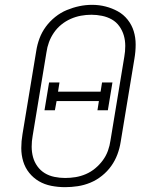

<svg xmlns="http://www.w3.org/2000/svg" viewBox="-20 -766 640 794"><path d="M249 8Q220 8 192 2.5Q164 -3 141 -16.5Q118 -30 101 -51Q84 -72 76 -98.5Q68 -125 68 -153.5Q68 -182 73 -211L130 -556Q134 -582 143.5 -607.5Q153 -633 169.5 -655.5Q186 -678 208.5 -696Q231 -714 256.5 -724.5Q282 -735 308 -740.5Q334 -746 361 -746Q390 -746 417 -739Q444 -732 467.5 -719Q491 -706 508 -684.5Q525 -663 533 -637Q541 -611 541 -582Q541 -553 536 -524L479 -179Q475 -153 465.5 -127.5Q456 -102 440 -79.5Q424 -57 401.5 -39Q379 -21 353.5 -10.5Q328 0 301.5 4Q275 8 249 8ZM249 -30Q271 -30 292.5 -33.5Q314 -37 335 -46Q356 -55 374 -70Q392 -85 405.5 -103.5Q419 -122 426.5 -143Q434 -164 437 -186L494 -531Q498 -553 498 -576Q498 -599 492 -619.5Q486 -640 473.5 -657.5Q461 -675 442.5 -685.5Q424 -696 402 -700.5Q380 -705 358 -705Q336 -705 314.5 -701Q293 -697 272.5 -688Q252 -679 234 -664.5Q216 -650 203 -631Q190 -612 182.5 -591.5Q175 -571 172 -549L115 -204Q111 -182 111 -159.5Q111 -137 116.5 -116.5Q122 -96 134.5 -78.5Q147 -61 165 -50Q183 -39 205 -34.5Q227 -30 249 -30ZM426 -310H383L389 -348H214L207 -310H164L183 -425H226L220 -387H396L402 -425H445Z"/></svg>

Font: Iosevka Curly Slab XLtExObl
Style: Regular
Weight: 200
Width: 7
Italic angle: -9°
Monospace: yes
Designer: Belleve Invis
Foundry: Belleve Invis
Version: Version 11.0.0; ttfautohint (v1.8.3)